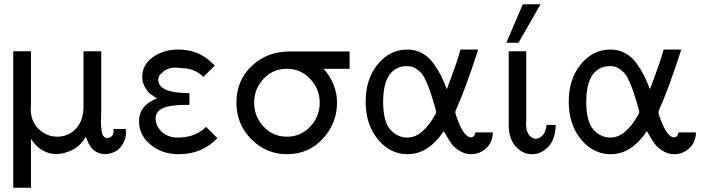

<svg xmlns="http://www.w3.org/2000/svg" viewBox="-20 -713 3311 899"><path d="M42 166V-473H124L125 -472V-216Q125 -214 124.5 -210Q124 -206 124 -204Q124 -144 161.5 -108.5Q199 -73 248 -73Q301 -73 336 -111Q371 -149 371 -215V-473H453L454 -472V-191Q454 -185 453 -162Q452 -139 453 -127Q454 -115 456 -98.5Q458 -82 465 -74.5Q472 -67 483 -67Q495 -67 503.5 -76Q512 -85 512 -99L511 -109H569Q570 -102 570 -91Q570 -57 546 -25.5Q522 6 470 9Q454 8 440.5 2.5Q427 -3 419 -9.5Q411 -16 403.5 -27Q396 -38 393.5 -44Q391 -50 386.5 -61Q382 -72 382 -73Q369 -50 351.5 -34Q334 -18 318 -10.5Q302 -3 288.5 1Q275 5 264.5 6.5Q254 8 253 8Q230 8 224 7Q164 -3 125 -63V166Z M631 -145Q631 -220 715 -252Q696 -264 684.5 -272.5Q673 -281 659.5 -303.5Q646 -326 646 -353Q646 -410 696 -445.5Q746 -481 815 -481Q908 -481 971 -420L986 -406L932 -353Q931 -354 929 -355.5Q927 -357 927 -358Q887 -394 830 -394Q766 -404 738 -371Q721 -359 721 -340Q721 -277 867 -277V-222H852Q737 -222 716 -185Q707 -172 709 -151Q711 -126 730 -103.5Q749 -81 782 -72Q801 -68 825 -69Q847 -70 866.5 -75Q886 -80 899.5 -87Q913 -94 922 -100Q931 -106 937.5 -112Q944 -118 945 -119L998 -66Q926 9 817 9Q739 9 685 -35.5Q631 -80 631 -145Z M1087 -232Q1087 -336 1158.5 -404Q1230 -472 1337 -472H1617V-391H1495Q1558 -320 1558 -232Q1558 -136 1491.5 -63.5Q1425 9 1323 9Q1227 9 1157 -61Q1087 -131 1087 -232ZM1170 -232Q1170 -168 1214 -120.5Q1258 -73 1323 -73Q1388 -73 1432.5 -120Q1477 -167 1477 -232Q1477 -296 1432.5 -343.5Q1388 -391 1323 -391Q1258 -391 1214 -344Q1170 -297 1170 -232Z M1888 -481Q1926 -481 1957.5 -463.5Q1989 -446 2011 -414.5Q2033 -383 2046 -356.5Q2059 -330 2072 -295Q2124 -431 2136 -481H2219Q2159 -295 2116 -201Q2112 -193 2112 -187Q2112 -180 2119 -162Q2152 -70 2185 -70Q2202 -70 2206 -93H2288Q2286 -45 2255.5 -18Q2225 9 2186 9Q2157 9 2131.5 -7Q2106 -23 2093.5 -41Q2081 -59 2070 -78.5Q2059 -98 2058 -99Q1985 9 1889 9Q1806 9 1749 -61Q1692 -131 1692 -237Q1692 -343 1748.5 -412Q1805 -481 1888 -481ZM1774 -236Q1774 -145 1807 -107Q1840 -69 1888 -69Q1959 -69 2020 -180Q2022 -183 2022 -190Q2022 -196 2010 -235Q1999 -270 1994 -285.5Q1989 -301 1977 -328.5Q1965 -356 1954.5 -368.5Q1944 -381 1927.5 -392Q1911 -403 1891 -403Q1883 -404 1866 -402Q1774 -385 1774 -236Z M2362 -126V-473H2443L2444 -472V-152Q2444 -150 2443.5 -144.5Q2443 -139 2443 -136Q2443 -73 2485 -63Q2504 -63 2520 -78.5Q2536 -94 2539 -128H2582Q2580 -59 2546.5 -25Q2513 9 2472 9Q2426 9 2394 -28Q2362 -65 2362 -126ZM2351 -513 2428 -693H2511L2408 -513Z M2839 -481Q2877 -481 2908.5 -463.5Q2940 -446 2962 -414.5Q2984 -383 2997 -356.5Q3010 -330 3023 -295Q3075 -431 3087 -481H3170Q3110 -295 3067 -201Q3063 -193 3063 -187Q3063 -180 3070 -162Q3103 -70 3136 -70Q3153 -70 3157 -93H3239Q3237 -45 3206.5 -18Q3176 9 3137 9Q3108 9 3082.5 -7Q3057 -23 3044.5 -41Q3032 -59 3021 -78.5Q3010 -98 3009 -99Q2936 9 2840 9Q2757 9 2700 -61Q2643 -131 2643 -237Q2643 -343 2699.5 -412Q2756 -481 2839 -481ZM2725 -236Q2725 -145 2758 -107Q2791 -69 2839 -69Q2910 -69 2971 -180Q2973 -183 2973 -190Q2973 -196 2961 -235Q2950 -270 2945 -285.5Q2940 -301 2928 -328.5Q2916 -356 2905.5 -368.5Q2895 -381 2878.5 -392Q2862 -403 2842 -403Q2834 -404 2817 -402Q2725 -385 2725 -236Z"/></svg>

Font: Coval
Style: Light
Weight: 300
Foundry: Context Ltd
Version: Version 001.000